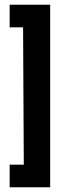

<svg xmlns="http://www.w3.org/2000/svg" viewBox="-20 -759 278 815"><path d="M21 36V-60H81L78 -643H21V-739H193V36Z"/></svg>

Font: Stick No Bills
Style: Bold
Weight: 700
Version: Version 2.000